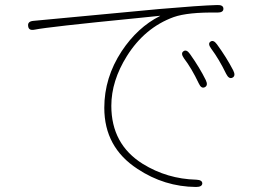

<svg xmlns="http://www.w3.org/2000/svg" viewBox="-20 -716 1040 764"><path d="M785 14Q784 28 760 28Q634 27 527 -44Q395 -130 395 -287Q395 -407 464 -512Q527 -607 616 -652Q620 -654 615 -653L517 -643Q172 -609 118 -598Q94 -593 92 -612Q89 -631 113 -633L613 -680Q774 -694 844 -696Q869 -697 869 -681Q869 -666 845 -666Q728 -668 671 -648Q556 -606 485 -493Q423 -394 423 -295Q423 -142 548 -64Q645 -4 761 -1Q785 0 785 14ZM795 -369Q781 -362 771 -384Q742 -445 712 -484Q698 -504 710 -512Q722 -521 736 -501Q775 -446 799 -397Q809 -376 795 -369ZM905 -407Q891 -400 880 -422Q852 -480 820 -523Q806 -542 817 -550Q829 -559 843 -540Q881 -488 908 -436Q919 -414 905 -407Z"/></svg>

Font: Resource Han Rounded JP ExtraLight
Style: Regular
Weight: 250
Designer: Cyano Hao (round all glyphs); Ryoko NISHIZUKA 西塚涼子 (kana, bopomofo & ideographs); Paul D. Hunt (Latin, Greek & Cyrillic)
Foundry: Cyano Hao
Version: 0.990